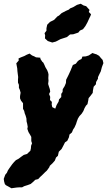

<svg xmlns="http://www.w3.org/2000/svg" viewBox="-42 -787 572 1025"><path d="M19 218 3 209 -10 202 -16 196 -20 182 -22 168 -14 146 -5 135 0 123 8 111 23 90 33 78 43 68 58 60 71 50 85 40 102 35 120 18 123 5 124 -9 129 -22 125 -34V-44V-56L119 -67L110 -82L104 -99L106 -110L103 -127L100 -138L99 -155L95 -169L90 -182L87 -195L81 -206V-223V-236L70 -250L65 -262V-274L68 -292L64 -307L59 -318V-334L54 -346V-362L55 -376L53 -391L51 -407L50 -422L45 -449L58 -464L57 -475L70 -481L88 -488L101 -495L116 -501L121 -497L129 -491L141 -486L150 -481L173 -479L174 -472L184 -457L189 -453L195 -441L200 -429L210 -412L215 -399L217 -389L216 -370L217 -356L215 -339L218 -329L224 -311L226 -298L220 -285L226 -270L225 -253L235 -243L234 -229L237 -215L253 -207L260 -226L271 -245L273 -256L285 -269V-286L292 -296L293 -311L303 -327L310 -344L311 -361L324 -387L329 -398L335 -411L339 -421L347 -440L363 -447L372 -459L380 -466L393 -472L398 -485L416 -486L432 -491L447 -501L451 -504L466 -499L473 -497L487 -489L496 -478L506 -467L510 -450L502 -429L496 -406L489 -392L481 -375V-367L471 -349L470 -337L458 -324L454 -303L453 -291L440 -274L431 -263L429 -250L425 -231L417 -223L409 -209L403 -194L394 -180L382 -167L374 -154L368 -138L364 -125L356 -107L348 -95L342 -80L329 -69L326 -54L317 -35L305 -27L297 -11L287 8L272 23L267 45L257 54L251 70L238 85L224 98L221 106L208 124L199 132L182 149L172 158L162 169L146 173L136 183L122 195L106 201L87 207L76 213H63L48 214ZM237 -560 213 -568 198 -582 199 -598 196 -610 206 -623V-636L210 -655L225 -670L247 -681L264 -699L273 -704L287 -717L310 -729L326 -736L332 -742L349 -749L369 -761L389 -767L404 -758L418 -754L436 -734L432 -723L444 -711L441 -702L435 -690L425 -668L414 -648L401 -631L385 -624L376 -613L349 -604L332 -603L315 -589L281 -578L256 -565Z"/></svg>

Font: Winky Rough
Style: Bold Italic
Weight: 700
Italic angle: -8.97852°
Designer: Simon Atzbach
Foundry: typofactur
Version: Version 1.206; ttfautohint (v1.8.4.7-5d5b)